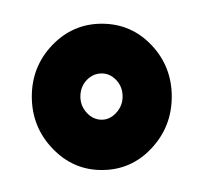

<svg xmlns="http://www.w3.org/2000/svg" viewBox="-20 -724 178 166"><path d="M68 -577Q93.5 -577 111 -595.8Q128.5 -614.5 128.5 -640.5Q128.5 -666.5 111 -685Q93.5 -703.5 68 -703.5Q43 -703.5 25.2 -685Q7.5 -666.5 7.5 -640.5Q7.5 -614.5 25.2 -595.8Q43 -577 68 -577ZM68 -620.5Q60.5 -620.5 55 -626.5Q49.5 -632.5 49.5 -640.5Q49.5 -649 55 -654.8Q60.5 -660.5 68 -660.5Q75 -660.5 80.5 -654.8Q86 -649 86 -640.5Q86 -632.5 80.5 -626.5Q75 -620.5 68 -620.5Z"/></svg>

Font: Anybody UltraCondensed
Style: Bold
Weight: 700
Width: 1
Version: Version 1.113;gftools[0.9.25]